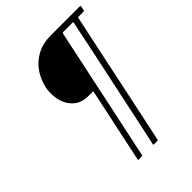

<svg xmlns="http://www.w3.org/2000/svg" viewBox="-217 -779 964 964"><g transform="rotate(-45 265.5 -296.5)"><path d="M273 -324Q264 -324 255.5 -324Q247 -324 238 -324Q199 -324 173 -341Q147 -358 132.5 -385.5Q118 -413 115 -445Q112 -477 118 -507Q128 -552 153.5 -589.5Q179 -627 221 -650Q263 -673 322 -673Q374 -673 425 -673Q476 -673 528 -673Q530 -673 530.5 -671.5Q531 -670 531 -669L526 -644Q525 -643 524 -642Q523 -641 521 -641Q511 -641 501 -641Q491 -641 481 -641Q464 -562 444.5 -470Q425 -378 405 -282.5Q385 -187 365.5 -95.5Q346 -4 329 76Q328 78 327.5 79Q327 80 325 80H299Q297 80 296 79Q295 78 296 76Q313 -3 332.5 -94.5Q352 -186 372 -280.5Q392 -375 411.5 -466.5Q431 -558 447 -637Q448 -639 447 -640Q446 -641 442 -641Q426 -641 409.5 -641Q393 -641 376 -641Q371 -641 370 -636L219 76Q218 78 217.5 79Q217 80 215 80H190Q189 80 188 79Q187 78 188 76Z"/></g></svg>

Font: Glory Thin
Style: Italic
Weight: 100
Italic angle: -12°
Designer: Robert Leuschke
Foundry: Robert Leuschke
Version: Version 1.011